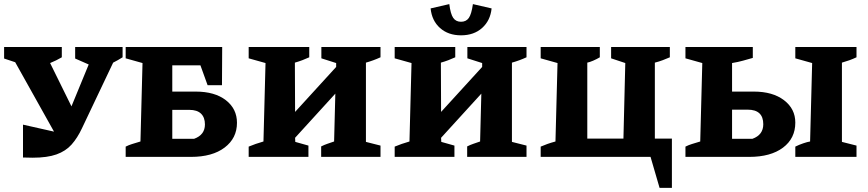

<svg xmlns="http://www.w3.org/2000/svg" viewBox="-20 -764 4227 935"><path d="M92 3V-157L243 -123L54 -461L0 -479V-535H281V-485Q254 -469 224 -457L328 -246L412 -450L346 -479V-535H577V-485Q553 -470 531 -459L379 -139Q357 -92 328.5 -60Q300 -28 255 -12Q210 4 139 4Q128 4 116 3.5Q104 3 92 3Z M592 0V-50Q608 -58 623 -62.5Q638 -67 664 -75L674 -457L592 -480V-535H1062L1061 -349H991L956 -446H819V-318H933Q1026 -318 1080 -276Q1134 -234 1134 -166Q1134 -91 1074 -45.5Q1014 0 910 0ZM819 -88H925Q978 -107 978 -158Q978 -192 959 -210.5Q940 -229 902 -229H819Z M1191 0V-50Q1208 -57 1225 -63Q1242 -69 1263 -75L1273 -457L1191 -480V-535H1486V-485Q1471 -478 1452.5 -471Q1434 -464 1416 -459L1417 -219L1617 -438V-457L1545 -480V-535H1833V-485Q1798 -469 1762 -459V-73L1833 -55V0H1544V-51Q1560 -59 1575 -64Q1590 -69 1607 -75L1613 -308L1417 -93L1418 -73L1482 -55V0Z M2225 -592Q2163 -592 2123 -627.5Q2083 -663 2077 -723L2168 -744Q2174 -696 2187 -677Q2200 -658 2225 -658Q2250 -658 2263 -676.5Q2276 -695 2283 -744L2374 -723Q2368 -664 2328 -628Q2288 -592 2225 -592ZM1902 0V-50Q1919 -57 1936 -63Q1953 -69 1974 -75L1984 -457L1902 -480V-535H2197V-485Q2182 -478 2163.5 -471Q2145 -464 2127 -459L2128 -219L2328 -438V-457L2256 -480V-535H2544V-485Q2509 -469 2473 -459V-73L2544 -55V0H2255V-51Q2271 -59 2286 -64Q2301 -69 2318 -75L2324 -308L2128 -93L2129 -73L2193 -55V0Z M3169 -89H3252V151H3192L3148 0H2613V-50Q2629 -57 2646 -63Q2663 -69 2685 -75L2695 -457L2613 -480V-535H2901V-485Q2886 -476 2868.5 -468.5Q2851 -461 2840 -459V-89H3016L3025 -457L2956 -480V-535H3242V-485Q3226 -478 3207.5 -471Q3189 -464 3169 -459Z M3318 0V-50Q3334 -58 3349 -62.5Q3364 -67 3390 -75L3400 -457L3318 -480V-535H3646V-482Q3621 -475 3598 -468.5Q3575 -462 3545 -457V-318H3651Q3743 -318 3798 -276Q3853 -234 3853 -167Q3853 -90 3793 -45Q3733 0 3629 0ZM3853 0V-50Q3871 -59 3891.5 -66Q3912 -73 3925 -75L3935 -457L3853 -480V-535H4151V-485Q4134 -477 4116 -470.5Q4098 -464 4080 -459V-73L4151 -55V0ZM3545 -88H3644Q3697 -107 3697 -159Q3697 -230 3621 -230H3545Z"/></svg>

Font: Piazzolla SC
Style: Bold
Weight: 700
Designer: Juan Pablo del Peral
Foundry: Huerta Tipografica
Version: Version 1.330